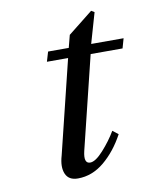

<svg xmlns="http://www.w3.org/2000/svg" viewBox="-74 -673 588 741"><g transform="rotate(-10 219.5 -302.0)"><path d="M125 -85.9 214.8 -452.1H131.8L143.1 -490.2H224.1L236.8 -539.1L334 -616.2L346.2 -608.9L312 -490.2H439L428.2 -452.1H303.2L213.9 -87.9Q202.6 -40 229 -40Q250 -40 281.2 -74.7Q312.5 -109.4 334 -146L356 -128.9Q322.8 -66.9 275.4 -27.3Q228 12.2 171.9 12.2Q135.7 12.2 124 -15.4Q112.3 -43 125 -85.9Z"/></g></svg>

Font: Linguistics Pro
Style: Italic
Weight: 400
Italic angle: -12°
Designer: Stefan Peev, Context Ltd
Foundry: Stefan Peev, Context Ltd
Version: Version 001.000